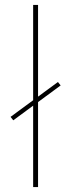

<svg xmlns="http://www.w3.org/2000/svg" viewBox="-20 -762 290 782"><path d="M115 -742H135V0H115ZM23 -286 216 -428 227 -414 34 -272Z"/></svg>

Font: Montserrat
Style: Regular
Weight: 400
Designer: Julieta Ulanovsky
Foundry: Julieta Ulanovsky
Version: Version 8.000